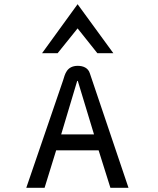

<svg xmlns="http://www.w3.org/2000/svg" viewBox="-20 -893 753 913"><path d="M254 -640 349 -758 443 -640H519L349 -873L180 -640ZM407 -545C399 -570 376 -580 349 -580C296 -579 289 -539 280 -511L105 0H192L247 -178H449L505 0H591ZM347 -508H350L427 -254H271Z"/></svg>

Font: Charger Monospace
Style: Regular
Weight: 400
Designer: Jasper
Foundry: Cannot Into Space Fonts
Version: Version 0.980